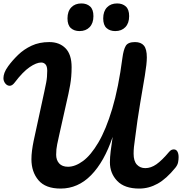

<svg xmlns="http://www.w3.org/2000/svg" viewBox="-21 -1093 1060 1118"><path d="M332 5Q244 5 203 -43.5Q162 -92 162 -166Q162 -190 165.5 -217Q169 -244 175 -273L237 -559Q242 -582 248 -612.5Q254 -643 254 -681Q254 -707 244 -718Q234 -729 219 -729Q191 -729 151.5 -702Q112 -675 65 -613Q50 -593 35 -593.5Q20 -594 9.5 -607.5Q-1 -621 -1 -638Q-1 -652 5 -669Q11 -686 27 -708Q51 -741 84.5 -773.5Q118 -806 163 -827Q208 -848 266 -848Q325 -848 360.5 -812Q396 -776 396 -702Q396 -646 387.5 -598Q379 -550 365 -491L324 -308Q318 -280 312 -252.5Q306 -225 306 -192Q306 -161 323.5 -141.5Q341 -122 375 -122Q417 -122 462.5 -155.5Q508 -189 552 -263.5Q596 -338 632.5 -459.5Q669 -581 692 -757Q698 -803 711 -825.5Q724 -848 765 -848Q800 -848 817 -827.5Q834 -807 834 -759Q834 -722 822.5 -653Q811 -584 795 -490.5Q779 -397 765 -284Q761 -257 759 -237.5Q757 -218 757 -198Q757 -155 776 -134.5Q795 -114 825 -114Q858 -114 890 -136.5Q922 -159 964 -209Q972 -218 978.5 -220.5Q985 -223 991 -223Q1005 -223 1012 -210.5Q1019 -198 1019 -178Q1019 -164 1016 -148Q1013 -132 1000 -116Q948 -52 897 -23.5Q846 5 790 5Q704 5 661.5 -39.5Q619 -84 619 -148Q619 -176 623.5 -213Q628 -250 635 -296Q586 -151 509.5 -73Q433 5 332 5ZM650 -912Q619 -912 599.5 -929.5Q580 -947 580 -986Q580 -1027 602 -1050Q624 -1073 661 -1073Q692 -1073 711.5 -1055.5Q731 -1038 731 -999Q731 -958 709 -935Q687 -912 650 -912ZM442 -912Q411 -912 391.5 -929.5Q372 -947 372 -986Q372 -1027 394 -1050Q416 -1073 453 -1073Q484 -1073 503.5 -1055.5Q523 -1038 523 -999Q523 -958 501 -935Q479 -912 442 -912Z"/></svg>

Font: Pacifico
Style: Regular
Weight: 400
Designer: Vernon Adams
Foundry: Vernon Adams
Version: Version 3.010; ttfautohint (v1.8.4.7-5d5b)